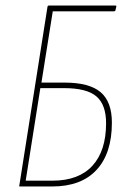

<svg xmlns="http://www.w3.org/2000/svg" viewBox="-20 -675 467 695"><path d="M52 0Q48 0 50 -4L152 -651Q153 -655 158 -655H397Q402 -655 401 -651L398 -638Q397 -634 392 -634H171L130 -376H214Q303 -376 344 -341.5Q385 -307 385 -231Q385 -120 329.5 -60Q274 0 169 0ZM73 -21H170Q265 -21 314.5 -75Q364 -129 364 -229Q364 -296 329 -326Q294 -356 212 -356H126Z"/></svg>

Font: Sofia Sans Condensed Thin
Style: Italic
Weight: 250
Italic angle: -9°
Version: Version 4.100